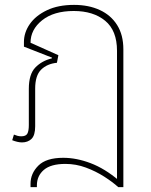

<svg xmlns="http://www.w3.org/2000/svg" viewBox="-20 -576 617 786"><path d="M105 190V176Q105 134 137 102Q169 70 239 70Q293 70 351 92Q409 114 467 163L459 165V-368Q459 -451 410.5 -491Q362 -531 282 -531Q200 -531 152.5 -493Q105 -455 105 -401L219 -350L213 -319Q173 -315 148.5 -291Q124 -267 124 -213V-59Q124 -22 109 -7.5Q94 7 70 7Q61 7 50.5 4.5Q40 2 30 -2L37 -25Q44 -22 51.5 -20Q59 -18 67 -18Q86 -18 92 -29Q98 -40 98 -64V-212Q98 -272 124.5 -299.5Q151 -327 192 -337L193 -340L78 -385V-404Q78 -443 102 -477.5Q126 -512 172 -534Q218 -556 283 -556Q343 -556 388.5 -535Q434 -514 459.5 -473.5Q485 -433 485 -374V190H464Q441 169 406.5 147Q372 125 331.5 110Q291 95 248 95Q188 95 159.5 119.5Q131 144 131 183V190Z"/></svg>

Font: Noto Sans Thai Thin
Style: Regular
Weight: 250
Designer: Monotype Design Team
Foundry: Monotype Imaging Inc.
Version: Version 2.001